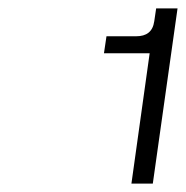

<svg xmlns="http://www.w3.org/2000/svg" viewBox="-20 -926 444 458"><path d="M293.5 -488H344.5L403.5 -906H352.5L348 -875.5C344.5 -850 329 -839.5 305 -839.5H234L228 -799H337Z"/></svg>

Font: HK Grotesk
Style: Italic
Weight: 400
Italic angle: -16°
Designer: Alfredo Marco Pradil
Foundry: Hanken Design Co.
Version: Version 3.001;FEAKit 1.0